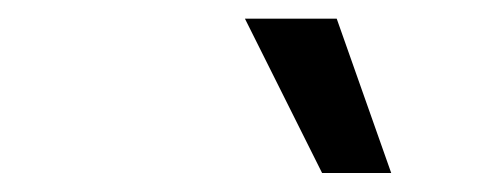

<svg xmlns="http://www.w3.org/2000/svg" viewBox="-20 -804 537 205"><path d="M323.9 -619.3 241.5 -784.1H339.5L397.7 -619.3Z"/></svg>

Font: Inter P
Style: Italic
Weight: 400
Italic angle: -9.40001°
Designer: Rasmus Andersson
Foundry: rsms
Version: Version 3.018;git-588b23468